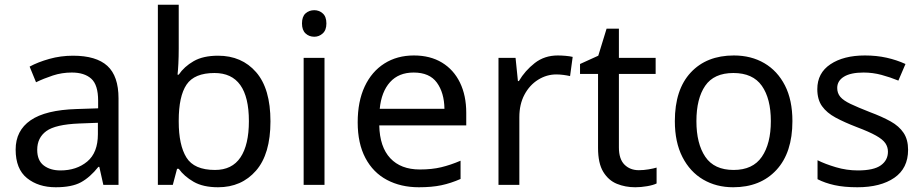

<svg xmlns="http://www.w3.org/2000/svg" viewBox="-20 -780 3896 810"><path d="M288 -545Q386 -545 433 -502Q480 -459 480 -365V0H416L399 -76H395Q360 -32 321.5 -11Q283 10 215 10Q142 10 94 -28.5Q46 -67 46 -149Q46 -229 109 -272.5Q172 -316 303 -320L394 -323V-355Q394 -422 365 -448Q336 -474 283 -474Q241 -474 203 -461.5Q165 -449 132 -433L105 -499Q140 -518 188 -531.5Q236 -545 288 -545ZM314 -259Q214 -255 175.5 -227Q137 -199 137 -148Q137 -103 164.5 -82Q192 -61 235 -61Q303 -61 348 -98.5Q393 -136 393 -214V-262Z M734 -575Q734 -541 732.5 -511.5Q731 -482 729 -465H734Q757 -499 797 -522Q837 -545 900 -545Q1000 -545 1060.5 -475.5Q1121 -406 1121 -268Q1121 -130 1060 -60Q999 10 900 10Q837 10 797 -13Q757 -36 734 -68H727L709 0H646V-760H734ZM885 -472Q800 -472 767 -423Q734 -374 734 -271V-267Q734 -168 766.5 -115.5Q799 -63 887 -63Q959 -63 994.5 -116Q1030 -169 1030 -269Q1030 -472 885 -472Z M1306 -737Q1326 -737 1341.5 -723.5Q1357 -710 1357 -681Q1357 -653 1341.5 -639Q1326 -625 1306 -625Q1284 -625 1269 -639Q1254 -653 1254 -681Q1254 -710 1269 -723.5Q1284 -737 1306 -737ZM1349 -536V0H1261V-536Z M1726 -546Q1795 -546 1844.5 -516Q1894 -486 1920.5 -431.5Q1947 -377 1947 -304V-251H1580Q1582 -160 1626.5 -112.5Q1671 -65 1751 -65Q1802 -65 1841.5 -74.5Q1881 -84 1923 -102V-25Q1882 -7 1842 1.5Q1802 10 1747 10Q1671 10 1612.5 -21Q1554 -52 1521.5 -113.5Q1489 -175 1489 -264Q1489 -352 1518.5 -415Q1548 -478 1601.5 -512Q1655 -546 1726 -546ZM1725 -474Q1662 -474 1625.5 -433.5Q1589 -393 1582 -321H1855Q1854 -389 1823 -431.5Q1792 -474 1725 -474Z M2333 -546Q2348 -546 2365.5 -544.5Q2383 -543 2396 -540L2385 -459Q2372 -462 2356.5 -464Q2341 -466 2327 -466Q2286 -466 2250 -443.5Q2214 -421 2192.5 -380.5Q2171 -340 2171 -286V0H2083V-536H2155L2165 -438H2169Q2195 -482 2236 -514Q2277 -546 2333 -546Z M2675 -62Q2695 -62 2716 -65.5Q2737 -69 2750 -73V-6Q2736 1 2710 5.5Q2684 10 2660 10Q2618 10 2582.5 -4.5Q2547 -19 2525 -55Q2503 -91 2503 -156V-468H2427V-510L2504 -545L2539 -659H2591V-536H2746V-468H2591V-158Q2591 -109 2614.5 -85.5Q2638 -62 2675 -62Z M3323 -269Q3323 -136 3255.5 -63Q3188 10 3073 10Q3002 10 2946.5 -22.5Q2891 -55 2859 -117.5Q2827 -180 2827 -269Q2827 -402 2894 -474Q2961 -546 3076 -546Q3149 -546 3204.5 -513.5Q3260 -481 3291.5 -419.5Q3323 -358 3323 -269ZM2918 -269Q2918 -174 2955.5 -118.5Q2993 -63 3075 -63Q3156 -63 3194 -118.5Q3232 -174 3232 -269Q3232 -364 3194 -418Q3156 -472 3074 -472Q2992 -472 2955 -418Q2918 -364 2918 -269Z M3811 -148Q3811 -70 3753 -30Q3695 10 3597 10Q3541 10 3500.5 1Q3460 -8 3429 -24V-104Q3461 -88 3506.5 -74.5Q3552 -61 3599 -61Q3666 -61 3696 -82.5Q3726 -104 3726 -140Q3726 -160 3715 -176Q3704 -192 3675.5 -208Q3647 -224 3594 -244Q3542 -264 3505 -284Q3468 -304 3448 -332Q3428 -360 3428 -404Q3428 -472 3483.5 -509Q3539 -546 3629 -546Q3678 -546 3720.5 -536.5Q3763 -527 3800 -510L3770 -440Q3736 -454 3699 -464Q3662 -474 3623 -474Q3569 -474 3540.5 -456.5Q3512 -439 3512 -409Q3512 -387 3525 -371.5Q3538 -356 3568.5 -341.5Q3599 -327 3650 -307Q3701 -288 3737 -268Q3773 -248 3792 -219.5Q3811 -191 3811 -148Z"/></svg>

Font: Noto Sans Samaritan
Style: Regular
Weight: 400
Designer: Monotype Design Team
Foundry: Monotype Imaging Inc.
Version: Version 2.001; ttfautohint (v1.8.4.7-5d5b)